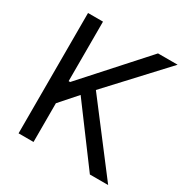

<svg xmlns="http://www.w3.org/2000/svg" viewBox="-162 -842 946 977"><g transform="rotate(30 310.5 -353.5)"><path d="M78.1 -707H166V-357.4H174.8L489.3 -707H604.5L308.6 -387.7L604.5 0H497.1L253.9 -327.1L166 -227.5V0H78.1Z"/></g></svg>

Font: Pretendard GOV
Style: Regular
Weight: 400
Designer: Base glyphs from Inter by Rasmus Andersson; Hangeul glyphs from Noto Sans CJK(Source Han Sans) by Jang Soo-young and Kan
Foundry: Kil Hyung-jin
Version: Version 1.309